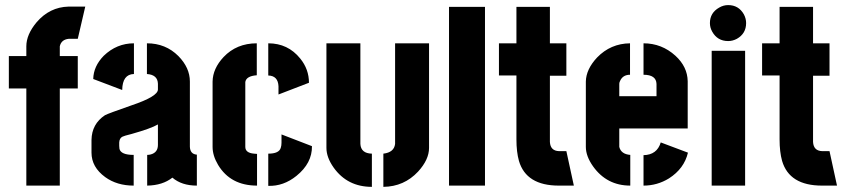

<svg xmlns="http://www.w3.org/2000/svg" viewBox="-20 -726 3304 751"><path d="M14.6 -379.9V-506.8H83V-544.9Q83 -590.8 123 -638.7Q173.8 -698.2 248 -700.2H313.5L284.2 -574.2H249Q219.7 -571.3 213.9 -544.9V-506.8H284.2V-379.9H213.9V0H83V-379.9Z M337.9 -128.9Q337.9 -72.3 391.6 -33.2Q437.5 0 502.9 0V-120.1Q453.1 -120.1 447.3 -143.6Q446.3 -149.4 446.3 -155.3V-168.9Q447.3 -185.5 459 -191.4Q463.9 -194.3 495.1 -202.1Q571.3 -223.6 597.7 -239.3V-159.2Q597.7 -129.9 570.3 -122.1Q563.5 -120.1 555.7 -120.1V0Q616.2 -1 654.3 -31.2Q690.4 0 750 0V-121.1Q723.6 -123 722.7 -152.3V-407.2Q722.7 -460.9 677.7 -506.8Q627.9 -556.6 554.7 -556.6V-436.5Q596.7 -433.6 597.7 -398.4V-376Q597.7 -348.6 493.2 -313.5Q403.3 -282.2 390.6 -275.4Q338.9 -241.2 337.9 -178.7ZM344.7 -417 458 -374Q459 -435.5 503.9 -436.5V-556.6Q436.5 -556.6 385.7 -507.8Q345.7 -466.8 344.7 -417Z M811.5 -151.4V-407.2Q812.5 -458 854.5 -502.9Q905.3 -556.6 984.4 -556.6V-431.6Q943.4 -428.7 939.5 -405.3V-151.4Q939.5 -127.9 973.6 -125Q979.5 -124 985.4 -124V0Q881.8 0 833 -81.1Q811.5 -117.2 811.5 -151.4ZM1029.3 -430.7V-556.6Q1106.4 -556.6 1154.3 -497.1Q1188.5 -455.1 1188.5 -402.3L1069.3 -356.4V-388.7Q1067.4 -429.7 1029.3 -430.7ZM1029.3 1V-125Q1071.3 -125 1078.1 -147.5Q1081.1 -156.2 1081.1 -168V-200.2L1200.2 -154.3Q1201.2 -87.9 1139.6 -38.1Q1088.9 2.9 1029.3 1Z M1256.8 -147.5V-556.6H1389.6V-163.1Q1391.6 -126 1434.6 -125V4.9Q1338.9 4.9 1285.2 -70.3Q1256.8 -110.4 1256.8 -147.5ZM1479.5 4.9V-125Q1521.5 -129.9 1525.4 -163.1V-556.6H1658.2V-147.5Q1658.2 -101.6 1615.2 -54.7Q1560.5 3.9 1479.5 4.9Z M1736.3 0V-699.2H1877V0Z M1931.6 -430.7V-556.6H2000V-699.2H2130.9V-556.6H2195.3V-429.7H2130.9V-170.9Q2132.8 -135.7 2167 -134.8H2195.3L2224.6 0H2166Q2038.1 0 2009.8 -96.7Q2000 -131.8 2000 -180.7V-430.7Z M2271.5 -151.4V-407.2Q2272.5 -455.1 2315.4 -501Q2368.2 -555.7 2444.3 -556.6V-433.6Q2416 -433.6 2405.3 -409.2Q2402.3 -403.3 2402.3 -398.4V-349.6H2547.9V-397.5Q2546.9 -433.6 2497.1 -433.6V-556.6Q2568.4 -556.6 2622.1 -507.8Q2668.9 -464.8 2669.9 -408.2V-223.6H2402.3V-151.4Q2409.2 -123 2445.3 -120.1V0Q2353.5 0 2299.8 -75.2Q2271.5 -115.2 2271.5 -151.4ZM2497.1 0V-119.1Q2549.8 -120.1 2564.5 -168.9L2670.9 -128.9Q2656.2 -66.4 2596.7 -28.3Q2550.8 0 2497.1 0Z M2756.8 -635.7Q2756.8 -675.8 2793 -696.3Q2809.6 -706.1 2828.1 -706.1Q2869.1 -706.1 2889.6 -669.9Q2898.4 -653.3 2898.4 -635.7Q2898.4 -594.7 2862.3 -574.2Q2845.7 -565.4 2828.1 -565.4Q2786.1 -565.4 2765.6 -602.5Q2756.8 -618.2 2756.8 -635.7ZM2763.7 0V-527.3H2894.5V0Z M2960.9 -430.7V-556.6H3029.3V-699.2H3160.2V-556.6H3224.6V-429.7H3160.2V-170.9Q3162.1 -135.7 3196.3 -134.8H3224.6L3253.9 0H3195.3Q3067.4 0 3039.1 -96.7Q3029.3 -131.8 3029.3 -180.7V-430.7Z"/></svg>

Font: Post No Bills Jaffna ExtraBold
Style: Regular
Weight: 800
Designer: Kosala Senevirathne, Siva Puranthara, Lasantha Premarathna, Tharique Azeez
Foundry: Mooniak
Version: Version 1.220 ; ttfautohint (v1.6)